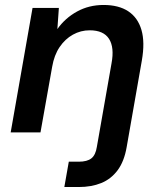

<svg xmlns="http://www.w3.org/2000/svg" viewBox="-20 -533 651 773"><path d="M23 0 111 -501H217L211 -416Q242 -460 290 -486.5Q338 -513 397 -513Q458 -513 496.5 -487.5Q535 -462 549.5 -412.5Q564 -363 551 -289L490 59Q480 117 453.5 152.5Q427 188 387.5 204Q348 220 297 220H239L257 118H297Q331 118 348 104.5Q365 91 370 58L429 -278Q441 -342 419 -376.5Q397 -411 341 -411Q305 -411 273.5 -393.5Q242 -376 220 -343.5Q198 -311 190 -264L143 0Z"/></svg>

Font: DM Sans 18pt SemiBold
Style: Italic
Weight: 600
Italic angle: -10°
Designer: Colophon Foundry, Jonny Pinhorn
Foundry: Colophon Foundry
Version: Version 4.004;gftools[0.9.30]